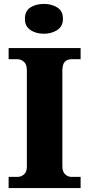

<svg xmlns="http://www.w3.org/2000/svg" viewBox="-20 -959 455 979"><path d="M24 0V-57H70Q87 -57 102 -69.5Q117 -82 117 -109V-600Q117 -631 102 -644Q87 -657 70 -657H24V-714H391V-657H344Q323 -657 310.5 -644Q298 -631 298 -599V-111Q298 -84 312 -70.5Q326 -57 344 -57H391V0ZM204 -787Q163 -787 135 -806Q107 -825 107 -863Q107 -903 135 -921Q163 -939 204 -939Q243 -939 272 -921Q301 -903 301 -863Q301 -825 272 -806Q243 -787 204 -787Z"/></svg>

Font: Noto Serif Sinhala ExtraBold
Style: Regular
Weight: 800
Designer: Jelle Bosma - Monotype Design Team
Foundry: Monotype Imaging Inc.
Version: Version 2.007; ttfautohint (v1.8.4.7-5d5b)